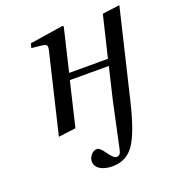

<svg xmlns="http://www.w3.org/2000/svg" viewBox="-135 -609 875 958"><g transform="rotate(-20 303.0 -130.0)"><path d="M98 12 195 -395Q203 -424 200 -433.5Q197 -443 175 -445L120 -451L126 -474L304 -502L309 -497L255 -270H461L514 -490L606 -502L493 -29Q457 121 416 181.5Q375 242 300 242Q260 242 235 226.5Q210 211 210 184Q210 165 224 149.5Q238 134 255 134Q270 134 294.5 169.5Q319 205 335 205Q356 205 361 175L413 -67L453 -235H246L190 0Z"/></g></svg>

Font: Heuristica
Style: Italic
Weight: 400
Italic angle: -13°
Version: Version 1.0.2